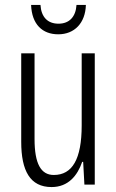

<svg xmlns="http://www.w3.org/2000/svg" viewBox="-20 -748 472 778"><path d="M328 -728H290C287 -680 261 -652 217 -652C173 -652 147 -679 144 -728H106C109 -649 152 -609 216 -609C282 -609 326 -655 328 -728ZM364 -532H311V-240C311 -103 273 -39 198 -39C146 -39 120 -84 120 -185V-532H66V-173C66 -56 102 10 189 10C257 10 294 -37 313 -92H317L322 0H364Z"/></svg>

Font: Noto Sans Kannada ExtraCondensed Light
Style: Regular
Weight: 300
Width: 2
Designer: Jelle Bosma - Monotype Design Team
Foundry: Monotype Imaging Inc.
Version: Version 2.005